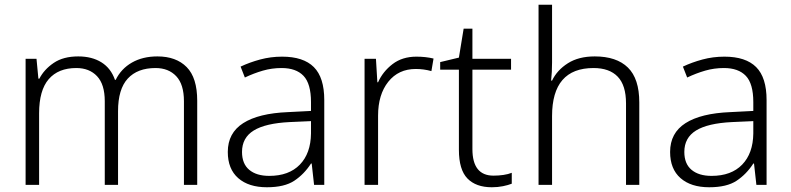

<svg xmlns="http://www.w3.org/2000/svg" viewBox="-20 -780 3336 810"><path d="M644 -542Q723 -542 767.5 -497Q812 -452 812 -355V0H756V-353Q756 -424 723.5 -458.5Q691 -493 636 -493Q560 -493 519 -448.5Q478 -404 478 -311V0H422V-353Q422 -424 389.5 -458.5Q357 -493 302 -493Q226 -493 185.5 -446Q145 -399 145 -302V0H88V-532H134L142 -448H146Q166 -487 206.5 -514.5Q247 -542 310 -542Q368 -542 408 -517Q448 -492 465 -443H468Q491 -490 536.5 -516Q582 -542 644 -542Z M1170 -541Q1260 -541 1304 -497Q1348 -453 1348 -358V0H1305L1295 -90H1292Q1263 -45 1221.5 -17.5Q1180 10 1106 10Q1029 10 985 -28.5Q941 -67 941 -139Q941 -219 1006 -260.5Q1071 -302 1195 -307L1292 -312V-349Q1292 -427 1260.5 -460Q1229 -493 1168 -493Q1127 -493 1089 -482Q1051 -471 1013 -453L995 -499Q1033 -517 1077.5 -529Q1122 -541 1170 -541ZM1202 -265Q1100 -260 1050.5 -229.5Q1001 -199 1001 -139Q1001 -89 1031.5 -63.5Q1062 -38 1116 -38Q1199 -38 1245 -85.5Q1291 -133 1292 -217V-269Z M1737 -541Q1776 -541 1809 -533L1800 -480Q1768 -489 1734 -489Q1661 -489 1618 -435Q1575 -381 1575 -292V0H1518V-532H1566L1572 -433H1575Q1595 -478 1636 -509.5Q1677 -541 1737 -541Z M2062 -39Q2084 -39 2104 -42Q2124 -45 2139 -51V-5Q2124 1 2102 5.5Q2080 10 2055 10Q1988 10 1952 -27Q1916 -64 1916 -148V-486H1837V-518L1916 -537L1936 -659H1973V-532H2136V-486H1973V-151Q1973 -39 2062 -39Z M2309 -517Q2309 -496 2308 -477Q2307 -458 2305 -440H2309Q2330 -484 2375.5 -513Q2421 -542 2489 -542Q2581 -542 2629 -495Q2677 -448 2677 -348V0H2621V-344Q2621 -420 2586 -456.5Q2551 -493 2484 -493Q2309 -493 2309 -290V0H2252V-760H2309Z M3036 -541Q3126 -541 3170 -497Q3214 -453 3214 -358V0H3171L3161 -90H3158Q3129 -45 3087.5 -17.5Q3046 10 2972 10Q2895 10 2851 -28.5Q2807 -67 2807 -139Q2807 -219 2872 -260.5Q2937 -302 3061 -307L3158 -312V-349Q3158 -427 3126.5 -460Q3095 -493 3034 -493Q2993 -493 2955 -482Q2917 -471 2879 -453L2861 -499Q2899 -517 2943.5 -529Q2988 -541 3036 -541ZM3068 -265Q2966 -260 2916.5 -229.5Q2867 -199 2867 -139Q2867 -89 2897.5 -63.5Q2928 -38 2982 -38Q3065 -38 3111 -85.5Q3157 -133 3158 -217V-269Z"/></svg>

Font: Noto Sans Lao Light
Style: Regular
Weight: 300
Designer: Monotype Design Team
Foundry: Monotype Imaging Inc.
Version: Version 2.003; ttfautohint (v1.8.4.7-5d5b)